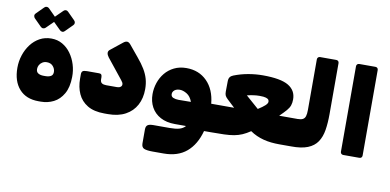

<svg xmlns="http://www.w3.org/2000/svg" viewBox="-88 -1044 3191 1569"><g transform="rotate(10 1507.0 -259.5)"><path d="M253 5Q150 5 93 -59Q36 -123 36 -235Q36 -289 52.5 -339.5Q69 -390 99.5 -430.5Q130 -471 173 -494.5Q216 -518 269 -518Q320 -518 361 -494.5Q402 -471 431 -431Q460 -391 475.5 -341Q491 -291 490 -238Q489 -152 458 -98Q427 -44 378 -19.5Q329 5 273 5ZM258 -207H273Q301 -207 318.5 -217Q336 -227 336 -252Q336 -278 317.5 -299.5Q299 -321 266 -321Q245 -321 229 -311Q213 -301 204.5 -285.5Q196 -270 196 -253Q196 -228 213.5 -217.5Q231 -207 258 -207ZM206 -596Q199 -589 187.5 -588.5Q176 -588 167 -597L106 -658Q99 -666 98 -677Q97 -688 106 -697L167 -758Q176 -767 187 -766.5Q198 -766 206 -758L267 -697Q276 -688 276.5 -676.5Q277 -665 268 -657ZM365 -596Q356 -587 345 -588Q334 -589 326 -597L264 -658Q256 -666 256 -677.5Q256 -689 264 -697L326 -758Q334 -766 344.5 -766.5Q355 -767 364 -758L425 -697Q434 -688 434.5 -677Q435 -666 426 -657Z M801 10Q714 10 660 -22.5Q606 -55 581 -110.5Q556 -166 556 -235V-272Q556 -290 565 -298Q574 -306 601 -306H702Q715 -306 720.5 -299Q726 -292 726 -276V-262Q726 -237 739.5 -228.5Q753 -220 775 -220H866Q883 -220 894 -228Q905 -236 905 -249Q905 -257 901 -264.5Q897 -272 889 -282L757 -447Q743 -465 741.5 -481Q740 -497 753 -508L852 -587Q868 -600 882.5 -600Q897 -600 912 -582L988 -490Q1026 -445 1049.5 -406Q1073 -367 1084 -328Q1095 -289 1095 -243Q1095 -168 1064.5 -111Q1034 -54 975 -22Q916 10 831 10Z M1243 248Q1196 248 1173 239Q1150 230 1150 196V81Q1150 55 1164 44.5Q1178 34 1212 34H1349Q1395 34 1426 25.5Q1457 17 1476 -5H1383Q1313 -5 1263 -32Q1213 -59 1187 -106.5Q1161 -154 1161 -215Q1161 -263 1176.5 -309Q1192 -355 1222 -391.5Q1252 -428 1296.5 -450Q1341 -472 1398 -472Q1502 -472 1569 -404.5Q1636 -337 1647 -220H1696Q1711 -220 1711 -205L1712 -20Q1712 10 1682 10H1628Q1597 125 1524.5 186.5Q1452 248 1335 248ZM1378 -205 1481 -206Q1465 -250 1434 -269Q1403 -288 1375 -288Q1357 -288 1343.5 -282Q1330 -276 1322.5 -265.5Q1315 -255 1315 -243Q1315 -221 1334 -213Q1353 -205 1378 -205Z M1682 10Q1675 10 1671 6Q1667 2 1667 -5V-190Q1667 -204 1675 -212Q1683 -220 1697 -220Q1721 -220 1744 -220Q1767 -220 1790.5 -220Q1814 -220 1837 -220L1774 -279Q1759 -293 1753 -305Q1747 -317 1747 -338L1748 -423Q1748 -446 1757 -458.5Q1766 -471 1784 -478Q1843 -501 1904 -511.5Q1965 -522 2023 -522Q2172 -522 2236 -483.5Q2300 -445 2300 -371Q2300 -342 2292.5 -320.5Q2285 -299 2265.5 -276.5Q2246 -254 2211 -220Q2235 -220 2259.5 -220Q2284 -220 2308 -220H2361Q2379 -220 2379 -203V-23Q2379 10 2344 10H2252Q2217 10 2184 6.5Q2151 3 2120.5 -5Q2090 -13 2062 -25.5Q2034 -38 2008 -56Q1974 -33 1943 -19.5Q1912 -6 1876.5 0.5Q1841 7 1794 8.5Q1747 10 1682 10ZM2029 -244Q2067 -268 2085.5 -285Q2104 -302 2105 -315Q2106 -324 2101 -332.5Q2096 -341 2079 -346.5Q2062 -352 2026 -352Q2001 -352 1976 -348.5Q1951 -345 1922 -338Z M2349 10Q2334 10 2334 -5V-190Q2334 -220 2364 -220Q2391 -220 2406.5 -228Q2422 -236 2428 -255Q2434 -274 2434 -307V-727Q2434 -737 2440.5 -743.5Q2447 -750 2457 -750H2591Q2602 -750 2608 -743.5Q2614 -737 2614 -727V-304Q2614 -231 2604.5 -172Q2595 -113 2567.5 -72Q2540 -31 2487.5 -10Q2435 11 2349 10Z M2782 5Q2772 5 2765.5 -1.5Q2759 -8 2759 -18V-727Q2759 -737 2765.5 -743.5Q2772 -750 2782 -750H2916Q2927 -750 2933 -743.5Q2939 -737 2939 -727V-18Q2939 -8 2933 -1.5Q2927 5 2916 5Z"/></g></svg>

Font: Rubik Black
Style: Regular
Weight: 900
Designer: Hubert and Fischer
Foundry: Hubert and Fischer
Version: Version 2.300;gftools[0.9.30]